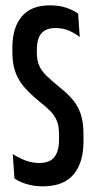

<svg xmlns="http://www.w3.org/2000/svg" viewBox="-20 -668 351 698"><path d="M135 9.5Q113 9.5 93.8 5.5Q74.5 1.5 59 -5Q43.5 -11.5 32.5 -19L26.5 -108Q47 -94.5 71.5 -85Q96 -75.5 122.5 -75.5Q161 -75.5 177.8 -97.2Q194.5 -119 194.5 -158.5V-181Q194.5 -209 187 -228Q179.5 -247 164 -263Q148.5 -279 124.5 -298Q92 -324.5 69.8 -349.5Q47.5 -374.5 36.2 -405.2Q25 -436 25 -478V-495Q25 -567.5 59 -608Q93 -648.5 161 -648.5Q195.5 -648.5 221.2 -639.8Q247 -631 264 -618.5L270 -533.5Q252.5 -547 231 -556.5Q209.5 -566 181.5 -566Q158 -566 143 -557.2Q128 -548.5 121 -531Q114 -513.5 114 -488V-477Q114 -449 122.5 -429.5Q131 -410 148.8 -392.8Q166.5 -375.5 194 -353Q226 -328 245.5 -304.2Q265 -280.5 274.2 -251Q283.5 -221.5 283.5 -178.5V-154Q283.5 -76.5 247.2 -33.5Q211 9.5 135 9.5Z"/></svg>

Font: Anek Tamil Condensed Medium
Style: Regular
Weight: 500
Width: 3
Designer: Aadarsh Rajan (Tamil), Yesha Goshar (Latin)
Foundry: Ek Type
Version: Version 1.003